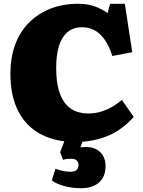

<svg xmlns="http://www.w3.org/2000/svg" viewBox="-20 -737 758 1015"><path d="M411 258Q357 258 316 245.5Q275 233 254 217L273 155Q296 164 316.5 167.5Q337 171 353 171Q375 171 385 161.5Q395 152 395 135Q395 122 386 112Q377 102 354 102Q343 102 332.5 103.5Q322 105 313 108L298 67L320 10Q231 -1 167 -45Q103 -89 69 -165Q35 -241 35 -347Q35 -431 59.5 -499Q84 -567 131.5 -615.5Q179 -664 245 -690.5Q311 -717 393 -717Q443 -717 480 -703.5Q517 -690 549 -668L562 -717H640L679 -461L574 -441Q555 -499 530 -532Q505 -565 476 -579Q447 -593 415 -593Q367 -593 336.5 -567Q306 -541 291.5 -493Q277 -445 277 -379Q277 -303 292 -255.5Q307 -208 332 -182Q357 -156 386.5 -146.5Q416 -137 446 -137Q487 -137 522.5 -149.5Q558 -162 584 -179Q610 -196 624 -209L687 -119Q674 -104 654 -85.5Q634 -67 606.5 -48.5Q579 -30 542 -15.5Q505 -1 459 7Q449 9 438 10Q427 11 416 12L405 42Q449 36 478.5 47.5Q508 59 523 83.5Q538 108 538 140Q538 182 520.5 208Q503 234 474.5 246Q446 258 411 258Z"/></svg>

Font: Literata 18pt Black
Style: Regular
Weight: 900
Designer: Latin by Veronika Burian and Jose Scaglione. Greek by Irene Vlachou. Cyrillic by Vera Evstafieva.
Foundry: TypeTogether
Version: Version 3.103;gftools[0.9.29]